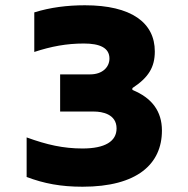

<svg xmlns="http://www.w3.org/2000/svg" viewBox="-20 -699 714 728"><path d="M337 -276C366 -276 422 -267 422 -212C422 -163 378 -136 293 -136C220 -136 158 -150 81 -178V-28C147 -3 211 9 293 9C500 9 594 -77 594 -204C594 -277 556 -328 482 -358V-365C543 -405 567 -444 567 -504C567 -613 478 -679 302 -679C235 -679 171 -671 110 -652V-502C174 -523 232 -534 298 -534C358 -534 395 -518 395 -477C395 -445 369 -417 322 -417H208V-276Z"/></svg>

Font: LT Wave Alt Black
Style: Regular
Weight: 900
Designer: Daniel Lyons
Version: Version 2.5 (Glyphs App)